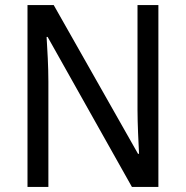

<svg xmlns="http://www.w3.org/2000/svg" viewBox="-20 -734 730 754"><path d="M602 0V-714H520V-302C520 -247 524 -172 526 -130H522L191 -714H88V0H170V-413C170 -475 166 -539 163 -589H167L498 0Z"/></svg>

Font: Noto Sans Arabic UI SmCn
Style: Regular
Weight: 400
Width: 4
Designer: Monotype Design Team, Nadine Chahine and Nizar Qandah
Foundry: Monotype Imaging Inc.
Version: Version 2.010